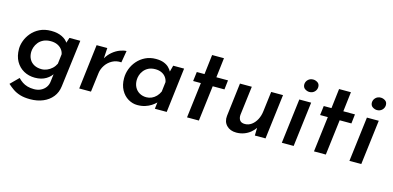

<svg xmlns="http://www.w3.org/2000/svg" viewBox="-75 -1087 3586 1753"><g transform="rotate(15 1718.0 -210.5)"><path d="M258 211Q202 211 163 199Q124 187 95 167Q66 147 41 124L117 48Q136 68 157.5 82.5Q179 97 206.5 105Q234 113 268 113Q304 113 332 99.5Q360 86 378 61.5Q396 37 399 3L412 -103L418 -83Q398 -43 354.5 -16.5Q311 10 249 10Q191 10 144 -16Q97 -42 69.5 -90.5Q42 -139 42 -208Q42 -243 56.5 -283.5Q71 -324 101 -360Q131 -396 177 -419Q223 -442 286 -442Q346 -442 388.5 -421Q431 -400 448 -368L437 -349L461 -423H564L508 22Q501 81 467 123.5Q433 166 379 188.5Q325 211 258 211ZM306 -350Q265 -350 236.5 -336Q208 -322 190.5 -300Q173 -278 165 -253.5Q157 -229 157 -208Q157 -169 173 -140.5Q189 -112 218.5 -96.5Q248 -81 288 -81Q315 -81 340.5 -92Q366 -103 386.5 -122Q407 -141 420 -168L431 -260Q426 -287 408.5 -307.5Q391 -328 365 -339Q339 -350 306 -350Z M819 -423 813 -324Q835 -362 867 -388.5Q899 -415 934 -428.5Q969 -442 996 -442L977 -330Q930 -334 891.5 -313Q853 -292 829.5 -256.5Q806 -221 801 -182L778 0H667L718 -423Z M1217 9Q1172 9 1130.5 -15.5Q1089 -40 1063.5 -86.5Q1038 -133 1038 -197Q1038 -242 1054 -285Q1070 -328 1101 -363.5Q1132 -399 1176 -420.5Q1220 -442 1275 -442Q1319 -442 1349 -430.5Q1379 -419 1398 -400.5Q1417 -382 1429 -359L1420 -340L1442 -423H1545L1494 0H1382L1394 -101L1401 -74Q1397 -69 1383 -55.5Q1369 -42 1346 -27Q1323 -12 1290.5 -1.5Q1258 9 1217 9ZM1279 -81Q1305 -81 1328.5 -91.5Q1352 -102 1371 -121.5Q1390 -141 1402 -168L1413 -260Q1408 -287 1392 -307.5Q1376 -328 1351 -339Q1326 -350 1295 -350Q1256 -350 1229.5 -336.5Q1203 -323 1186 -301.5Q1169 -280 1161.5 -256Q1154 -232 1154 -210Q1154 -172 1169.5 -143Q1185 -114 1213.5 -97.5Q1242 -81 1279 -81Z M1760 -609H1872L1850 -423H1960L1950 -335H1839L1798 0H1686L1727 -335H1654L1665 -423H1738Z M2155 18Q2097 18 2063 -17Q2029 -52 2035 -108L2073 -423H2185L2151 -148Q2149 -117 2163 -97.5Q2177 -78 2211 -78Q2245 -78 2273.5 -98.5Q2302 -119 2321 -155Q2340 -191 2345 -236L2368 -423H2480L2428 0H2327L2329 -94L2333 -79Q2316 -52 2289 -29.5Q2262 -7 2228 5.5Q2194 18 2155 18Z M2634 -423H2746L2694 0H2582ZM2642 -569Q2643 -595 2662 -613.5Q2681 -632 2710 -632Q2732 -632 2752 -619Q2772 -606 2772 -577Q2771 -550 2752 -531.5Q2733 -513 2704 -513Q2683 -513 2662.5 -526.5Q2642 -540 2642 -569Z M2960 -609H3072L3050 -423H3160L3150 -335H3039L2998 0H2886L2927 -335H2854L2865 -423H2938Z M3273 -423H3385L3333 0H3221ZM3281 -569Q3282 -595 3301 -613.5Q3320 -632 3349 -632Q3371 -632 3391 -619Q3411 -606 3411 -577Q3410 -550 3391 -531.5Q3372 -513 3343 -513Q3322 -513 3301.5 -526.5Q3281 -540 3281 -569Z"/></g></svg>

Font: Josefin Sans Thin SemiBold
Style: Italic
Weight: 600
Italic angle: -7°
Version: Version 2.000